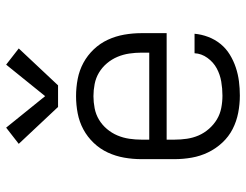

<svg xmlns="http://www.w3.org/2000/svg" viewBox="-110 -702 819 640"><g transform="rotate(-90 300.0 -381.5)"><path d="M302 8Q273 8 244.5 2.5Q216 -3 190.5 -16Q165 -29 145 -50.5Q125 -72 112.5 -98Q100 -124 95 -152.5Q90 -181 90 -210V-320Q90 -349 95 -377.5Q100 -406 112 -432Q124 -458 144 -479Q164 -500 189 -513.5Q214 -527 242.5 -532.5Q271 -538 300 -538Q329 -538 357.5 -532.5Q386 -527 411 -513.5Q436 -500 456 -479Q476 -458 488 -432Q500 -406 505 -377.5Q510 -349 510 -320V-236H155V-210Q155 -189 158 -168.5Q161 -148 169 -129.5Q177 -111 191 -95Q205 -79 222.5 -68.5Q240 -58 260.5 -54Q281 -50 302 -50Q325 -50 348.5 -54Q372 -58 392.5 -69Q413 -80 427.5 -100Q442 -120 443 -143H508Q506 -120 497.5 -97.5Q489 -75 474 -56.5Q459 -38 438.5 -25.5Q418 -13 395.5 -5.5Q373 2 349.5 5Q326 8 302 8ZM155 -294H445V-320Q445 -340 442 -360.5Q439 -381 431 -400Q423 -419 409.5 -435Q396 -451 378.5 -461.5Q361 -472 340.5 -476Q320 -480 300 -480Q280 -480 259.5 -476Q239 -472 221.5 -461.5Q204 -451 190.5 -435Q177 -419 169 -400Q161 -381 158 -360.5Q155 -340 155 -320ZM264 -598 141 -729 195 -771 300 -641 405 -771 459 -729 336 -598Z"/></g></svg>

Font: Iosevka Curly Slab LtEx
Style: Regular
Weight: 300
Width: 7
Monospace: yes
Designer: Belleve Invis
Foundry: Belleve Invis
Version: Version 11.1.0; ttfautohint (v1.8.3)